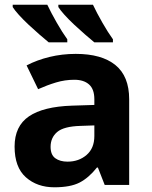

<svg xmlns="http://www.w3.org/2000/svg" viewBox="-20 -786 644 816"><path d="M302 -557Q412 -557 470.5 -509.5Q529 -462 529 -364V0H425L396 -74H392Q357 -30 318 -10Q279 10 211 10Q138 10 90 -32.5Q42 -75 42 -163Q42 -250 103 -291.5Q164 -333 286 -337L381 -340V-364Q381 -407 358.5 -427Q336 -447 296 -447Q256 -447 218 -435.5Q180 -424 142 -407L93 -508Q137 -531 190.5 -544Q244 -557 302 -557ZM323 -251Q251 -249 223 -225Q195 -201 195 -162Q195 -128 215 -113.5Q235 -99 267 -99Q315 -99 348 -127.5Q381 -156 381 -208V-253ZM375 -766Q391 -732 415 -690Q439 -648 460 -619V-606H381Q364 -620 341.5 -639.5Q319 -659 295.5 -681Q272 -703 254 -723Q236 -743 228 -756V-766ZM181 -766Q197 -732 221 -690Q245 -648 266 -619V-606H187Q170 -620 147.5 -639.5Q125 -659 101.5 -681Q78 -703 60 -723Q42 -743 34 -756V-766Z"/></svg>

Font: RS Noto Sans
Style: Bold
Weight: 700
Designer: Monotype Design Team
Foundry: Monotype Imaging Inc.
Version: Version 3.10